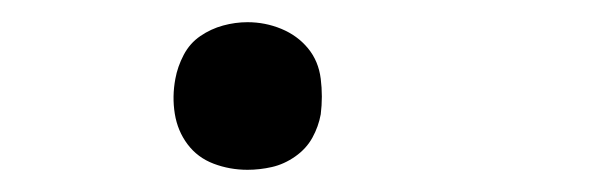

<svg xmlns="http://www.w3.org/2000/svg" viewBox="-20 -145 540 173"><path d="M203 8Q187 8 172.5 2.5Q158 -3 149 -15Q140 -27 137.5 -42.5Q135 -58 138 -74Q140 -85 145.5 -95.5Q151 -106 160.5 -112.5Q170 -119 181 -122Q192 -125 203 -125Q219 -125 233.5 -119Q248 -113 257.5 -101.5Q267 -90 269 -74Q271 -58 269 -42Q267 -31 261.5 -21Q256 -11 246 -4Q236 3 225 5.5Q214 8 203 8Z"/></svg>

Font: Iosevka Light Oblique
Style: Regular
Weight: 300
Italic angle: -9°
Monospace: yes
Designer: Belleve Invis
Foundry: Belleve Invis
Version: Version 32.5.0; ttfautohint (v1.8.4)